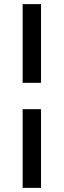

<svg xmlns="http://www.w3.org/2000/svg" viewBox="-20 -740 309 932"><path d="M179 -338H90V-720H179ZM179 172H90V-210H179Z"/></svg>

Font: CCSD_manrope Medium
Style: Regular
Weight: 500
Designer: Mikhail Sharanda
Foundry: Mikhail Sharanda
Version: Version 4.503